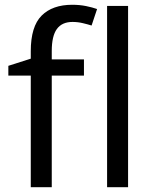

<svg xmlns="http://www.w3.org/2000/svg" viewBox="-20 -785 642 805"><path d="M332 -468H197V0H109V-468H15V-509L109 -539V-570Q109 -674 154.5 -719.5Q200 -765 283 -765Q314 -765 341 -759.5Q368 -754 387 -747L364 -678Q348 -683 327 -688Q306 -693 284 -693Q240 -693 218.5 -663.5Q197 -634 197 -571V-536H332ZM517 0H429V-760H517Z"/></svg>

Font: Noto Sans
Style: Regular
Weight: 400
Designer: Monotype Design Team
Foundry: Monotype Imaging Inc.
Version: Version 1.902